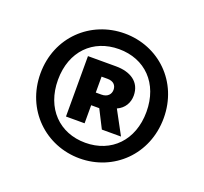

<svg xmlns="http://www.w3.org/2000/svg" viewBox="-89 -921 712 669"><g transform="rotate(20 267.5 -586.5)"><path d="M267 -355C393 -355 495 -452 495 -587C495 -722 393 -818 267 -818C141 -818 38 -722 38 -587C38 -452 141 -355 267 -355ZM267 -413C171 -413 103 -481 103 -587C103 -693 171 -760 267 -760C363 -760 431 -693 431 -587C431 -481 363 -413 267 -413ZM173 -476H242V-543H272L306 -476H377L330 -563C357 -575 370 -599 370 -625C370 -676 330 -700 277 -700H173ZM242 -590V-649H264C286 -649 297 -637 297 -620C297 -604 286 -590 263 -590Z"/></g></svg>

Font: Noto Sans CJK HK Black
Style: Regular
Weight: 900
Designer: Ryoko NISHIZUKA 西塚涼子 (kana, bopomofo & ideographs); Paul D. Hunt (Latin, Greek & Cyrillic); Sandoll Communications 산돌커뮤니
Foundry: Adobe
Version: Version 2.004;hotconv 1.0.118;makeotfexe 2.5.65603